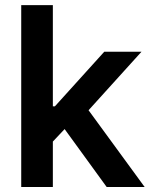

<svg xmlns="http://www.w3.org/2000/svg" viewBox="-20 -748 604 768"><path d="M180.7 -170.4V-322.8H199.7L397 -541H545.9L304.7 -274.4H278.8ZM64.9 0V-727.5H191.4V0ZM406.7 0 228 -246.1 313.5 -335.4 558.6 0Z"/></svg>

Font: Inter 17pt SemiBold
Style: Regular
Weight: 600
Version: Version 4.001;git-66647c0bb